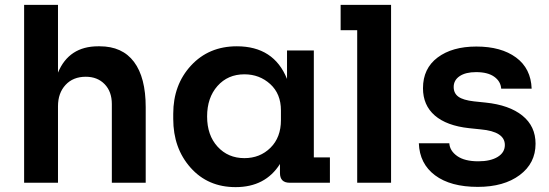

<svg xmlns="http://www.w3.org/2000/svg" viewBox="-20 -750 2254 788"><path d="M79 0V-730H218V-452Q263 -560 383 -560H389Q482 -560 530 -496Q578 -432 578 -310V0H439V-323Q439 -374 409.5 -404.5Q380 -435 332 -435Q280 -435 249 -401.5Q218 -368 218 -314V0Z M1169 0Q1129 0 1129 -40V-77Q1069 18 947 18Q833 18 762 -62Q691 -142 691 -262V-283Q691 -402 764 -481Q837 -560 952 -560Q1104 -560 1158 -426V-543H1268V-104H1334V0ZM983 -101Q1047 -101 1090 -143.5Q1133 -186 1133 -257V-297Q1133 -365 1089 -405Q1045 -445 983 -445Q915 -445 872.5 -397Q830 -349 830 -272Q830 -195 873 -148Q916 -101 983 -101Z M1446 0V-626H1378V-730H1585V0Z M1941 17Q1829 17 1765.5 -30.5Q1702 -78 1699 -162H1824Q1826 -131 1856.5 -109.5Q1887 -88 1943 -88Q1993 -88 2022.5 -106Q2052 -124 2052 -155Q2052 -210 1953 -219L1905 -224Q1813 -234 1764.5 -276Q1716 -318 1716 -388Q1716 -469 1776 -514Q1836 -559 1935 -559Q2037 -559 2098 -514Q2159 -469 2162 -386H2037Q2035 -416 2008.5 -435Q1982 -454 1934 -454Q1891 -454 1866.5 -437.5Q1842 -421 1842 -393Q1842 -367 1861.5 -353Q1881 -339 1925 -334L1973 -329Q2070 -319 2124 -275.5Q2178 -232 2178 -160Q2178 -80 2113 -31.5Q2048 17 1941 17Z"/></svg>

Font: Cazoo Sans SemiBold
Style: Regular
Weight: 600
Designer: Jonathan Barnbrook, Julián Moncada
Foundry: Barnbrook Fonts
Version: Version 2.000;Glyphs 3.2.3 (3260)